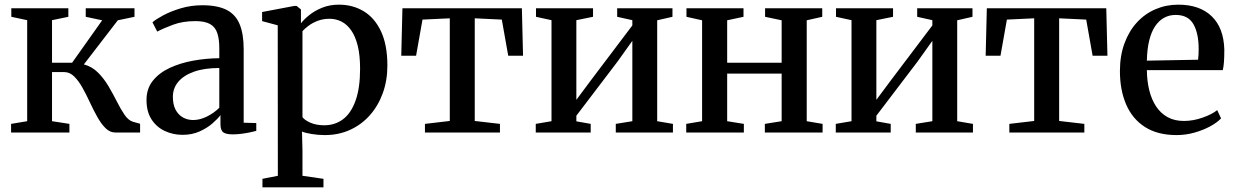

<svg xmlns="http://www.w3.org/2000/svg" viewBox="-20 -568 5292 823"><path d="M27.5 0V-37L96.5 -48.5V-481.5L28.5 -496V-532.5H273V-496L203 -481.5V-299H289L418 -481L347.5 -496V-532.5H556.5V-496L485 -481L339.5 -292Q374.5 -282.5 400 -257Q425.5 -231.5 445 -198.5Q464.5 -165.5 481 -132.8Q497.5 -100 513.5 -76.5Q529.5 -53 548.5 -46.5L580.5 -37.5V0H474.5Q451 0 432.2 -18.8Q413.5 -37.5 397 -67Q380.5 -96.5 365.2 -129.5Q350 -162.5 333.5 -192Q317 -221.5 298 -240.2Q279 -259 255.5 -259H203V-48.5L277.5 -37V0Z M762.5 10Q722 10 686.5 -6.5Q651 -23 629.5 -56.2Q608 -89.5 608 -139.5Q608 -188 635.2 -222Q662.5 -256 707.8 -277Q753 -298 808.2 -308Q863.5 -318 920 -318.5V-361.5Q920 -401 911.2 -426.8Q902.5 -452.5 880.2 -465Q858 -477.5 817.5 -477.5Q763.5 -477.5 721.8 -462Q680 -446.5 654 -432.5L633.5 -472.5Q647 -484.5 678.8 -501.8Q710.5 -519 754.2 -532.2Q798 -545.5 848 -545.5Q912 -545.5 951 -525.8Q990 -506 1007.2 -464.2Q1024.5 -422.5 1024.5 -358V-42L1078.5 -40.5V-7Q1067.5 -4 1050.8 -0.5Q1034 3 1014.8 5.5Q995.5 8 977.5 8Q950.5 8 937.8 -0.2Q925 -8.5 925 -36.5V-74.5Q914 -59.5 891.2 -39.5Q868.5 -19.5 836 -4.8Q803.5 10 762.5 10ZM808 -53.5Q836.5 -53.5 866.5 -68.2Q896.5 -83 920 -106V-276.5Q856 -276.5 811.8 -260.8Q767.5 -245 744.2 -217.5Q721 -190 721 -153Q721 -120 732.5 -98Q744 -76 763.8 -64.8Q783.5 -53.5 808 -53.5Z M1105 235V198.5L1171 185.5L1170.5 -459.5L1103.5 -477.5V-516.5L1241 -542.5H1251.5L1270 -527.5V-468Q1282 -484 1305 -502.8Q1328 -521.5 1360.5 -534.8Q1393 -548 1433 -548Q1492 -548 1539 -519.8Q1586 -491.5 1613.2 -433.5Q1640.5 -375.5 1640.5 -286.5Q1640.5 -223.5 1621 -169.2Q1601.5 -115 1565.8 -74.5Q1530 -34 1480.8 -11.5Q1431.5 11 1372 11Q1344 11 1316.5 6.5Q1289 2 1274.5 -4L1276.5 78V185.5L1366.5 198.5V235ZM1370 -31Q1416 -31 1450.5 -57Q1485 -83 1504.2 -137Q1523.5 -191 1523.5 -273.5Q1523.5 -331 1513.5 -371.5Q1503.5 -412 1485.5 -437.8Q1467.5 -463.5 1443.8 -475.5Q1420 -487.5 1392.5 -487.5Q1365 -487.5 1342 -478.8Q1319 -470 1302.5 -457.5Q1286 -445 1276.5 -434.5V-66Q1285 -53.5 1310.2 -42.2Q1335.5 -31 1370 -31Z M1801.5 0V-37L1908 -49.5V-489.5L1791 -484L1763.5 -329H1700L1705 -532.5H2217L2222 -329H2158.5L2131 -484L2015 -489.5V-49.5L2123 -37V0Z M2276.5 0V-37L2344 -48.5V-481.5L2277.5 -496V-532.5H2522V-496L2450.5 -481.5V-140L2511.5 -222L2690.5 -459V-481.5L2625.5 -496V-532.5H2862.5V-496L2797 -481V-48.5L2864.5 -37V0H2619.5V-37L2690.5 -48.5V-393L2627 -304L2450.5 -72V-48L2512 -37V0Z M2921.5 0V-37L2989.5 -48.5V-481L2922.5 -496V-532.5H3167V-496L3097 -481V-299H3330.5V-481L3259.5 -496V-532.5H3504.5V-496L3438 -481V-48.5L3506 -37V0H3258.5V-37L3330.5 -48.5V-252.5H3097V-48.5L3168.5 -37V0Z M3562.5 0V-37L3630 -48.5V-481.5L3563.5 -496V-532.5H3808V-496L3736.5 -481.5V-140L3797.5 -222L3976.5 -459V-481.5L3911.5 -496V-532.5H4148.5V-496L4083 -481V-48.5L4150.5 -37V0H3905.5V-37L3976.5 -48.5V-393L3913 -304L3736.5 -72V-48L3798 -37V0Z M4306.5 0V-37L4413 -49.5V-489.5L4296 -484L4268.5 -329H4205L4210 -532.5H4722L4727 -329H4663.5L4636 -484L4520 -489.5V-49.5L4628 -37V0Z M5023.5 11Q4942.5 11 4888.5 -23.2Q4834.5 -57.5 4807.5 -119.5Q4780.5 -181.5 4780.5 -263.5Q4780.5 -329.5 4800 -382.2Q4819.5 -435 4853.5 -472Q4887.5 -509 4933 -528.5Q4978.5 -548 5030.5 -548Q5122.5 -548 5174 -498.2Q5225.5 -448.5 5228 -355Q5228 -324.5 5226.5 -303.5Q5225 -282.5 5221.5 -267.5H4896Q4896.5 -220 4906.5 -180.2Q4916.5 -140.5 4936 -111.2Q4955.5 -82 4985 -65.8Q5014.5 -49.5 5054.5 -49.5Q5094.5 -49.5 5135 -63.8Q5175.5 -78 5197.5 -96L5214 -60.5Q5197 -42.5 5167 -26.2Q5137 -10 5099.8 0.5Q5062.5 11 5023.5 11ZM4896 -308 5115.5 -312Q5117 -322.5 5117.5 -334.8Q5118 -347 5118 -358Q5118 -425 5095.5 -464.5Q5073 -504 5019.5 -504Q4992 -504 4969.8 -491.8Q4947.5 -479.5 4931.2 -455.2Q4915 -431 4906 -394.2Q4897 -357.5 4896 -308Z"/></svg>

Font: Merriweather 72pt Medium
Style: Regular
Weight: 500
Version: Version 2.100